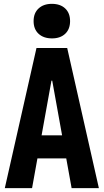

<svg xmlns="http://www.w3.org/2000/svg" viewBox="-20 -980 540 1000"><path d="M5 0 170 -730H330L495 0H353L252 -560H248L147 0ZM110 -155V-275H390V-155ZM251 -780Q207 -780 181 -804Q155 -828 155 -870Q155 -912 181 -936Q207 -960 250 -960Q294 -960 319.5 -936Q345 -912 345 -870Q345 -828 319.5 -804Q294 -780 251 -780Z"/></svg>

Font: M PLUS 1 Code
Style: Bold
Weight: 700
Designer: Coji Morishita
Foundry: UNDERFOREST DESIGN
Version: Version 1.002